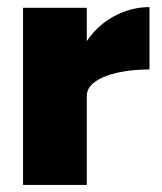

<svg xmlns="http://www.w3.org/2000/svg" viewBox="-20 -522 457 542"><path d="M183 -255Q183 -336 215.5 -391Q248 -446 298 -474Q348 -502 402 -502V-326Q355 -326 314.5 -317.5Q274 -309 249.5 -292Q225 -275 225 -251ZM45 0V-500H225V0Z"/></svg>

Font: Figtree Black
Style: Regular
Weight: 900
Designer: Erik Kennedy
Foundry: Erik Kennedy
Version: Version 2.001;gftools[0.9.30]